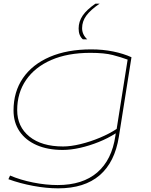

<svg xmlns="http://www.w3.org/2000/svg" viewBox="-20 -810 828 1050"><path d="M26 170 35 150Q91 174 161 188Q231 202 295 202Q432 202 512 133Q592 64 611 -67L613 -81Q571 -54 520 -33.5Q469 -13 418 -1.5Q367 10 323 10Q241 10 180.5 -16.5Q120 -43 87 -91.5Q54 -140 54 -206Q54 -308 105.5 -383Q157 -458 252.5 -499Q348 -540 479 -540Q542 -540 598.5 -528.5Q655 -517 699 -497L630 -62Q608 77 525 148.5Q442 220 298 220Q234 220 161.5 206.5Q89 193 26 170ZM678 -484Q643 -497 597 -509Q551 -521 474 -521Q350 -521 260.5 -482Q171 -443 122.5 -372.5Q74 -302 74 -208Q74 -117 141 -63Q208 -9 325 -9Q367 -9 420.5 -22Q474 -35 526.5 -57Q579 -79 618 -105ZM457 -595H433Q410 -615 410 -654Q410 -692 432 -724.5Q454 -757 502 -790H525Q475 -756 452 -724.5Q429 -693 429 -656Q429 -621 457 -595Z"/></svg>

Font: Georama Extra Expanded Thin
Style: Italic
Weight: 100
Width: 8
Italic angle: -9°
Designer: Jean-Baptiste Levee
Foundry: Production Type
Version: Version 1.000